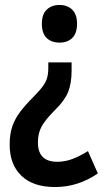

<svg xmlns="http://www.w3.org/2000/svg" viewBox="-20 -326 423 775"><path d="M291 -230Q291 -192 272 -173Q253 -154 220 -154Q188 -154 168.5 -172.5Q149 -191 149 -230Q149 -269 169 -287.5Q189 -306 220 -306Q252 -306 271.5 -287Q291 -268 291 -230ZM269 -74V-41Q269 10 255 45Q241 80 203 117Q163 157 148 184.5Q133 212 133 249Q133 327 211 327Q243 327 273 315.5Q303 304 335 284L375 374Q336 401 292.5 415Q249 429 202 429Q114 429 66.5 383.5Q19 338 19 258Q19 215 30 183.5Q41 152 62 124.5Q83 97 115 65Q140 40 153 22Q166 4 170.5 -13Q175 -30 175 -53V-74Z"/></svg>

Font: Noto Sans Khmer UI Condensed SemiBold
Style: Regular
Weight: 600
Width: 3
Designer: Danh Hong and the Monotype Design Team
Foundry: Monotype Imaging Inc.
Version: Version 2.002; ttfautohint (v1.8.4.7-5d5b)